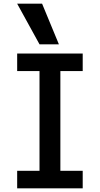

<svg xmlns="http://www.w3.org/2000/svg" viewBox="-20 -1020 540 1040"><path d="M73 0V-95H194V-635H73V-730H428V-635H307V-95H428V0ZM194 -780 73 -1000H208L299 -780Z"/></svg>

Font: M PLUS 1 Code Medium
Style: Regular
Weight: 500
Designer: Coji Morishita
Foundry: UNDERFOREST DESIGN
Version: Version 1.002